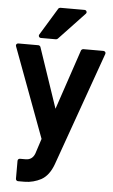

<svg xmlns="http://www.w3.org/2000/svg" viewBox="-72 -747 581 983"><g transform="rotate(5 218.5 -255.5)"><path d="M160.2 -29.8Q117.2 -145 74.5 -260.3Q31.7 -375.5 -11.2 -490.7Q-13.7 -496.6 -10.5 -501.5Q-7.3 -506.3 -0.5 -506.3H102.1Q105.5 -506.3 108.9 -503.9Q112.3 -501.5 113.3 -498.5L217.8 -189.9L321.8 -498.5Q322.8 -501.5 326.4 -503.9Q330.1 -506.3 333 -506.3H436Q442.4 -506.3 446 -501.7Q449.7 -497.1 447.3 -491.2L239.3 93.3Q217.8 152.3 177.2 174.8Q158.7 184.6 137 190.4Q115.2 196.3 91.8 196.3H59.1Q54.2 196.3 50.8 192.9Q47.4 189.5 47.4 184.6V92.8Q47.4 87.4 50.8 84.2Q54.2 81.1 59.1 81.1H87.9Q122.6 81.1 135.3 46.9ZM112.3 -544.4Q105 -544.4 101.8 -550Q98.6 -555.7 102.5 -562L187.5 -701.7Q188.5 -703.6 191.7 -705.3Q194.8 -707 197.3 -707H321.3Q329.6 -707 332.5 -700.2Q335.4 -693.4 329.6 -687.5L198.2 -548.3Q197.3 -547.4 194.3 -545.9Q191.4 -544.4 189.9 -544.4Z"/></g></svg>

Font: Alte DIN 1451 Mittelschrift
Style: Bold
Weight: 700
Designer: Peter Wiegel
Foundry: Peter Wiegel
Version: Version 1.003